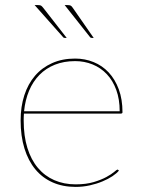

<svg xmlns="http://www.w3.org/2000/svg" viewBox="-20 -728 556 754"><path d="M450 -291Q450 -338.5 436.5 -375.2Q423 -412 399.2 -437Q375.5 -462 343.5 -475Q311.5 -488 275 -488Q231 -488 195.8 -474Q160.5 -460 135 -434Q109.5 -408 94.2 -371.8Q79 -335.5 74.5 -291ZM447 -58Q438.5 -47.5 421.8 -36.2Q405 -25 382.2 -15.5Q359.5 -6 332.5 0Q305.5 6 277 6Q226.5 6 186.5 -11.8Q146.5 -29.5 118.8 -63Q91 -96.5 76 -145Q61 -193.5 61 -255Q61 -309 75.5 -353.8Q90 -398.5 117.5 -430.5Q145 -462.5 184.8 -480.2Q224.5 -498 275 -498Q313.5 -498 347.5 -484.2Q381.5 -470.5 406.8 -443.5Q432 -416.5 446.5 -377.2Q461 -338 461 -287Q461 -284.5 459.2 -283.2Q457.5 -282 455 -282H74Q73.5 -275 73.2 -268.5Q73 -262 73 -255Q73 -194 87.5 -147.2Q102 -100.5 128.8 -68.8Q155.5 -37 193.2 -20.5Q231 -4 277 -4Q318 -4 348 -13Q378 -22 398 -33Q418 -44 428.5 -53Q439 -62 441 -62Q443 -62 445 -60ZM245 -708Q253.5 -708 257.5 -706Q261.5 -704 266 -697L348 -579H341Q335.5 -579 333 -583L234 -708ZM129 -708Q137.5 -708 141 -706Q144.5 -704 150 -697L242 -579H235Q229.5 -579 227 -583L116 -708Z"/></svg>

Font: Lato 2
Style: Regular
Weight: 100
Designer: Lukasz Dziedzic with Adam Twardoch and Botio Nikoltchev
Foundry: tyPoland Lukasz Dziedzic
Version: Version 2.015; 2015-08-06; http://www.latofonts.com/